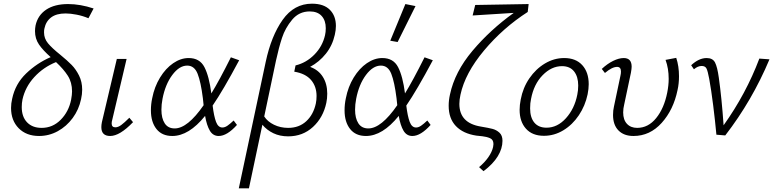

<svg xmlns="http://www.w3.org/2000/svg" viewBox="-20 -733 4196 1042"><path d="M221 -578Q219 -571 219 -557Q219 -524 240.5 -498Q262 -472 307 -436Q346 -404 369 -380.5Q392 -357 409 -323Q426 -289 426 -246Q426 -222 420 -195Q408 -138 374.5 -92.5Q341 -47 293.5 -21Q246 5 192 5Q123 5 81.5 -37Q40 -79 40 -147Q40 -172 46 -197Q63 -278 122 -334.5Q181 -391 255 -423Q213 -460 191.5 -491.5Q170 -523 170 -564Q170 -579 173 -595Q185 -650 230.5 -680.5Q276 -711 350 -711Q415 -711 488 -687L460 -634Q429 -647 395.5 -653.5Q362 -660 336 -660Q286 -660 257.5 -638.5Q229 -617 221 -578ZM371 -237Q371 -286 348 -322Q325 -358 284 -396Q215 -368 166 -314.5Q117 -261 102 -193Q98 -173 98 -152Q98 -99 127 -69Q156 -39 206 -39Q266 -39 309.5 -83Q353 -127 366 -192Q371 -219 371 -237Z M530 -43Q530 -55 533 -70L614 -413H667L589 -82Q586 -72 586 -63Q586 -42 606 -42Q621 -42 638 -54.5Q655 -67 682 -94L702 -70Q630 5 578 5Q530 5 530 -43Z M1248 -79 1266 -55Q1212 5 1167 5Q1136 5 1119 -23.5Q1102 -52 1093 -104Q1005 5 915 5Q859 5 829 -33Q799 -71 799 -134Q799 -168 806 -200Q818 -262 848.5 -312Q879 -362 920 -390Q961 -418 1004 -418Q1064 -418 1089.5 -368.5Q1115 -319 1127 -226Q1170 -296 1233 -422L1278 -406Q1191 -243 1134 -160Q1141 -102 1152.5 -71.5Q1164 -41 1187 -41Q1200 -41 1214 -50.5Q1228 -60 1248 -79ZM1085 -162 1081 -200Q1070 -288 1052.5 -332.5Q1035 -377 996 -377Q953 -377 915 -326Q877 -275 862 -197Q856 -166 856 -138Q856 -91 874 -63.5Q892 -36 928 -36Q998 -36 1085 -162Z M1663 -370Q1708 -354 1732 -316Q1756 -278 1756 -225Q1756 -198 1751 -175Q1734 -95 1678.5 -44Q1623 7 1544 7Q1499 7 1463.5 -10Q1428 -27 1404 -56L1331 289H1276L1422 -397Q1452 -538 1514 -625.5Q1576 -713 1673 -713Q1737 -713 1770 -680Q1803 -647 1803 -592Q1803 -570 1797 -544Q1784 -486 1748.5 -441.5Q1713 -397 1663 -370ZM1744 -542Q1748 -559 1748 -580Q1748 -622 1725.5 -646.5Q1703 -671 1661 -671Q1603 -671 1565.5 -626Q1528 -581 1510.5 -527.5Q1493 -474 1478 -405L1414 -101Q1432 -73 1467 -56Q1502 -39 1544 -39Q1603 -39 1642 -75Q1681 -111 1694 -171Q1698 -190 1698 -212Q1698 -264 1668 -299Q1638 -334 1577 -344L1584 -378Q1642 -392 1686 -436.5Q1730 -481 1744 -542Z M2138 -505 2098 -512 2180 -711 2235 -700ZM2299 -79 2317 -55Q2263 5 2218 5Q2187 5 2170 -23.5Q2153 -52 2144 -104Q2056 5 1966 5Q1910 5 1880 -33Q1850 -71 1850 -134Q1850 -168 1857 -200Q1869 -262 1899.5 -312Q1930 -362 1971 -390Q2012 -418 2055 -418Q2115 -418 2140.5 -368.5Q2166 -319 2178 -226Q2221 -296 2284 -422L2329 -406Q2242 -243 2185 -160Q2192 -102 2203.5 -71.5Q2215 -41 2238 -41Q2251 -41 2265 -50.5Q2279 -60 2299 -79ZM2136 -162 2132 -200Q2121 -288 2103.5 -332.5Q2086 -377 2047 -377Q2004 -377 1966 -326Q1928 -275 1913 -197Q1907 -166 1907 -138Q1907 -91 1925 -63.5Q1943 -36 1979 -36Q2049 -36 2136 -162Z M2479 -219Q2473 -192 2473 -169Q2473 -65 2590 -46Q2632 -39 2653 -33.5Q2674 -28 2690.5 -13Q2707 2 2707 31Q2707 73 2681.5 115Q2656 157 2604 196L2580 174Q2610 149 2630 120.5Q2650 92 2656 65Q2658 53 2658 49Q2658 25 2639.5 17Q2621 9 2598 6.5Q2575 4 2565 3Q2493 -8 2454 -49Q2415 -90 2415 -159Q2415 -189 2422 -220Q2448 -343 2544 -457Q2640 -571 2768 -663L2545 -649L2559 -706L2849 -711L2844 -668Q2710 -582 2607 -459Q2504 -336 2479 -219Z M2800 -137Q2800 -163 2806 -193Q2818 -257 2853 -308Q2888 -359 2937.5 -388.5Q2987 -418 3042 -418Q3105 -418 3140 -379.5Q3175 -341 3175 -276Q3175 -251 3169 -221Q3156 -159 3121.5 -107.5Q3087 -56 3037.5 -26Q2988 4 2932 4Q2869 4 2834.5 -34.5Q2800 -73 2800 -137ZM3113 -219Q3118 -242 3118 -269Q3118 -317 3095.5 -345.5Q3073 -374 3030 -374Q2973 -374 2925 -325Q2877 -276 2862 -196Q2857 -174 2857 -145Q2857 -95 2880 -67.5Q2903 -40 2946 -40Q3005 -40 3051.5 -91.5Q3098 -143 3113 -219Z M3307 -109Q3307 -134 3312 -155L3347 -321Q3350 -333 3350 -345Q3350 -370 3329 -370Q3302 -370 3263 -337L3246 -359Q3276 -387 3307.5 -402.5Q3339 -418 3365 -418Q3408 -418 3408 -371Q3408 -360 3404 -338L3368 -168Q3362 -144 3362 -123Q3362 -83 3382.5 -61Q3403 -39 3438 -39Q3498 -39 3541 -92Q3584 -145 3601 -230Q3609 -270 3609 -305Q3609 -362 3592 -408L3650 -419Q3665 -374 3665 -319Q3665 -279 3657 -244Q3635 -137 3571 -66Q3507 5 3418 5Q3366 5 3336.5 -25Q3307 -55 3307 -109Z M4156 -411Q4062 -187 3916 2L3868 -2Q3861 -77 3850.5 -161Q3840 -245 3829 -305Q3821 -348 3814 -361.5Q3807 -375 3788 -375Q3767 -375 3746 -357L3731 -379Q3773 -418 3815 -418Q3848 -418 3860.5 -394Q3873 -370 3881 -312Q3897 -198 3907 -53Q4029 -224 4101 -415Z"/></svg>

Font: Ysabeau Infant Semilight
Style: Italic
Weight: 300
Italic angle: -12°
Designer: Christian Thalmann (Catharsis Fonts)
Version: Version 0.003